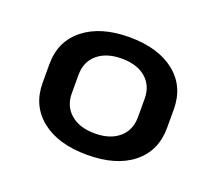

<svg xmlns="http://www.w3.org/2000/svg" viewBox="-73 -814 628 557"><g transform="rotate(20 241.0 -535.5)"><path d="M241 -354Q152 -354 100.5 -395Q49 -436 49 -507V-564Q49 -635 101 -676Q153 -717 241 -717Q330 -717 381.5 -676Q433 -635 433 -564V-507Q433 -436 382 -395Q331 -354 241 -354ZM241 -420Q288 -420 315.5 -443.5Q343 -467 343 -507V-564Q343 -604 316 -627.5Q289 -651 241 -651Q194 -651 166.5 -627.5Q139 -604 139 -564V-507Q139 -467 166.5 -443.5Q194 -420 241 -420Z"/></g></svg>

Font: Pathway Extreme 12pt SemiBold
Style: Regular
Weight: 600
Version: Version 1.001;gftools[0.9.26]